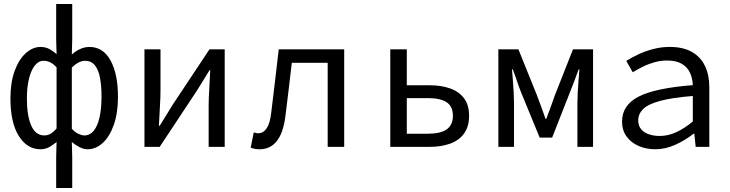

<svg xmlns="http://www.w3.org/2000/svg" viewBox="-20 -732 3640 957"><path d="M260 205V50L262 -24Q246 -11 226.5 0.5Q207 12 182 12Q115 12 73.5 -54.5Q32 -121 32 -242Q32 -321 53 -378.5Q74 -436 108.5 -467Q143 -498 182 -498Q207 -498 226.5 -487.5Q246 -477 262 -462L260 -536V-712H340V-536L338 -460Q356 -477 379 -487.5Q402 -498 426 -498Q494 -498 531 -430.5Q568 -363 568 -250Q568 -168 547 -109Q526 -50 491.5 -19Q457 12 417 12Q397 12 376.5 1.5Q356 -9 338 -24L340 50V205ZM201 -57Q218 -57 232.5 -65.5Q247 -74 262 -92V-396Q247 -413 231 -421Q215 -429 197 -429Q172 -429 153.5 -405.5Q135 -382 124.5 -340Q114 -298 114 -242Q114 -156 135.5 -106.5Q157 -57 201 -57ZM401 -57Q428 -57 447 -80Q466 -103 476 -146.5Q486 -190 486 -250Q486 -304 478.5 -344Q471 -384 453 -406.5Q435 -429 404 -429Q388 -429 371.5 -420.5Q355 -412 338 -395V-90Q355 -72 371.5 -64.5Q388 -57 401 -57Z M700 0V-486H780V-284Q780 -244.6 777 -198.3Q774 -152 772 -105H775.9Q790 -128 808.5 -157.5Q827 -187 840 -209L1024 -486H1100V0H1020V-202Q1020 -241 1023 -288Q1026 -335 1028 -382H1024.3Q1010.6 -359.7 992.3 -329.9Q974 -300 960 -278L776 0Z M1273.6 12Q1260.3 12 1250.2 9.9Q1240.1 7.9 1229.5 3.8L1244.8 -71.8Q1250.2 -70.8 1255.5 -69.3Q1260.7 -67.8 1267.1 -67.8Q1292.6 -67.8 1309.3 -92.6Q1326 -117.3 1331.9 -170.7Q1341.9 -249.2 1350.9 -328.2Q1360 -407.1 1369.3 -486.1H1695.6V0H1613.3V-419.1H1434.5Q1426.6 -352.4 1418.7 -284.8Q1410.8 -217.2 1402.2 -150.1Q1391.7 -69.3 1359.5 -28.6Q1327.4 12 1273.6 12Z M1925.3 0V-486.1H2007.6V-307H2120.9Q2179.9 -307 2224.3 -291Q2268.7 -275 2293.4 -241.6Q2318.1 -208.2 2318.1 -155.2Q2318.1 -101.2 2293.4 -66.9Q2268.7 -32.6 2224.3 -16.3Q2179.9 0 2120.9 0ZM2007.6 -65.5H2112.4Q2176 -65.5 2206.7 -87.3Q2237.5 -109.1 2237.5 -155.2Q2237.5 -201 2206.7 -222Q2176 -243 2112.4 -243H2007.6Z M2464 0V-486H2564L2656 -258Q2667 -228 2678 -199Q2689 -170 2699 -140H2703Q2714 -170 2725 -199Q2736 -228 2746 -258L2836 -486H2936V0H2858V-218Q2858 -240 2859.5 -269.5Q2861 -299 2863.5 -330Q2866 -361 2868 -386H2864Q2854 -358 2842.5 -327.5Q2831 -297 2820 -270L2732 -46H2670L2578 -270Q2567 -297 2557 -327.5Q2547 -358 2536 -386H2532Q2534 -361 2536.5 -330Q2539 -299 2540.5 -269.5Q2542 -240 2542 -218V0Z M3246.3 12Q3200.7 12 3163.1 -4.4Q3125.5 -20.9 3103 -51.8Q3080.5 -82.7 3080.5 -126.2Q3080.5 -207.7 3162.8 -250.3Q3245.1 -292.9 3433.2 -307.6Q3432.1 -340.7 3419.5 -368.7Q3406.8 -396.6 3379.1 -413.5Q3351.3 -430.4 3304.3 -430.4Q3272.6 -430.4 3242.1 -421.7Q3211.5 -413.1 3184.2 -399.5Q3156.8 -385.9 3133.8 -371.9L3101.6 -428.3Q3126.3 -444.2 3160.6 -460.5Q3194.8 -476.8 3235.2 -487.4Q3275.5 -498.1 3318.1 -498.1Q3384.7 -498.1 3428.3 -473.3Q3472 -448.5 3493.7 -403.6Q3515.5 -358.7 3515.5 -298.2V0H3447.5L3440.6 -65.9H3437.8Q3397.7 -34.5 3347.7 -11.2Q3297.8 12 3246.3 12ZM3268.2 -54.3Q3309.6 -54.3 3350.6 -73Q3391.7 -91.8 3433.2 -126.4V-253.6Q3329.2 -245.3 3269.7 -229Q3210.1 -212.7 3185.6 -188.4Q3161.1 -164.2 3161.1 -132Q3161.1 -104.6 3176.3 -87.2Q3191.4 -69.9 3215.8 -62.1Q3240.1 -54.3 3268.2 -54.3Z"/></svg>

Font: Source Code Pro ExtraLight
Style: Regular
Weight: 200
Monospace: yes
Designer: Paul D. Hunt, Teo Tuominen
Foundry: Adobe
Version: Version 1.026;hotconv 1.1.0;makeotfexe 2.6.0